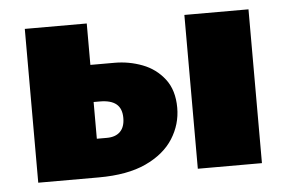

<svg xmlns="http://www.w3.org/2000/svg" viewBox="-39 -479 794 531"><g transform="rotate(-5 358.0 -213.5)"><path d="M47 0V-427H219V-107H247Q271 -107 284 -120Q297 -133 297 -158Q297 -184 282 -196.5Q267 -209 236 -209H179V-312H286Q326 -312 363 -298Q400 -284 424 -253Q448 -222 448 -173Q448 -127 423 -87.5Q398 -48 346.5 -24Q295 0 215 0ZM490 0V-427H668V0Z"/></g></svg>

Font: Ysabeau Infant Black
Style: Regular
Weight: 900
Designer: Christian Thalmann (Catharsis Fonts)
Version: Version 2.001;gftools[0.9.30]; featfreeze: ss01,ss02,lnum